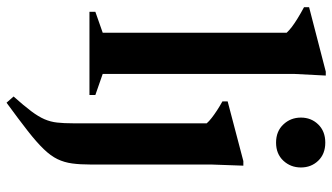

<svg xmlns="http://www.w3.org/2000/svg" viewBox="-234 -528 1016 587"><g transform="rotate(90 273.5 -234.0)"><path d="M205.5 -40.5 270 -18V0H15.5V-18L79.5 -40.5V-603Q72.5 -610.5 61.8 -618.8Q51 -627 36 -636.2Q21 -645.5 1.5 -656V-671.5L198.5 -722.5H210.5L205.5 -625.5ZM415.5 -570.5Q381 -570.5 360 -592.8Q339 -615 339 -646.5Q339 -678 360 -699.5Q381 -721 415.5 -721Q450 -721 470.8 -699.5Q491.5 -678 491.5 -646.5Q491.5 -615 470.8 -592.8Q450 -570.5 415.5 -570.5ZM356.5 -358.5Q350.5 -365.5 340.2 -373.5Q330 -381.5 317 -390Q304 -398.5 289.5 -406.5V-422.5L472 -470.5H486L482.5 -372.5V-3.5Q482.5 29 479.2 53Q476 77 466 97.8Q456 118.5 435.2 140Q414.5 161.5 380 188.5Q345.5 215.5 293.5 253.5L274.5 232Q303 200 319.5 178Q336 156 344 137.5Q352 119 354.2 98.8Q356.5 78.5 356.5 49.5Z"/></g></svg>

Font: Newsreader 36pt SemiBold
Style: Regular
Weight: 600
Designer: Hugues Gentile
Foundry: Production Type
Version: Version 1.003